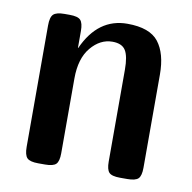

<svg xmlns="http://www.w3.org/2000/svg" viewBox="-61 -543 606 605"><g transform="rotate(10 241.5 -241.0)"><path d="M54.2 -44.9V-433.1Q54.2 -460 63.7 -469Q73.2 -478 99.1 -478H115.2Q142.1 -478 150.6 -468.5Q159.2 -459 159.2 -434.1V-379.9H160.2Q206.1 -481.9 299.8 -481.9Q371.6 -481.9 399.9 -445.6Q428.2 -409.2 428.2 -341.8V-43.9Q428.2 -18.1 419.2 -9Q410.2 0 383.8 0H360.8Q334 0 325.4 -9.5Q316.9 -19 316.9 -43.9V-337.9Q316.9 -380.9 305.4 -399.4Q293.9 -418 263.2 -418Q224.1 -418 194.6 -382.6Q165 -347.2 165 -283.2V-43.9Q165 -18.1 156 -9Q147 0 121.1 0H99.1Q72.3 0 63.2 -9.5Q54.2 -19 54.2 -44.9Z"/></g></svg>

Font: CMU Sans Serif Demi Condensed
Style: DemiCondensed
Weight: 600
Width: 3
Version: Version 0.7.0